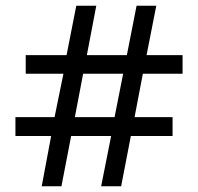

<svg xmlns="http://www.w3.org/2000/svg" viewBox="-20 -652 693 672"><path d="M159 -176H34V-242H171L202 -394H70V-459H213L247 -632H317L284 -459H424L458 -632H527L493 -459H619V-394H480L451 -242H584V-176H438L404 0H334L369 -176H229L195 0H126ZM381 -242 411 -394H271L242 -242Z"/></svg>

Font: hindi25
Style: Book
Weight: 400
Designer: Jelle Bosma - Monotype Design Team
Foundry: Monotype Imaging Inc.
Version: Version 2.003